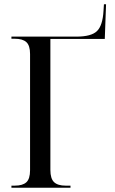

<svg xmlns="http://www.w3.org/2000/svg" viewBox="-20 -887 542 907"><path d="M34 0V-10H50Q87 -10 104.5 -26Q122 -42 122 -83V-632Q122 -672 104.5 -688Q87 -704 50 -704H34V-714H341Q411 -714 438 -740Q465 -766 469 -836L471 -867H481L475 -703H218V-84Q218 -43 235.5 -26.5Q253 -10 290 -10H313V0Z"/></svg>

Font: Noto Serif Display SemiCondensed
Style: Regular
Weight: 400
Width: 4
Designer: Monotype Design Team
Foundry: Monotype Imaging Inc.
Version: Version 2.009